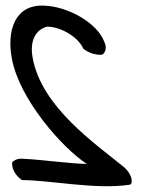

<svg xmlns="http://www.w3.org/2000/svg" viewBox="-20 -641 515 677"><path d="M439 10C320 29 156 -6 58 -6C39 -17 20 -44 23 -69C33 -79 47 -83 64 -81C129 -78 225 -64 286 -63C195 -123 47 -295 22 -434C3 -532 32 -627 137 -621C219 -618 323 -561 348 -493C358 -473 351 -454 340 -448C314 -446 289 -457 274 -469C255 -512 193 -547 146 -547C107 -537 84 -499 95 -438C126 -263 317 -134 418 -51C444 -28 451 3 439 10Z"/></svg>

Font: Snowfall
Style: RevObl
Weight: 400
Designer: Jasper
Foundry: Cannot Into Space Fonts
Version: Version 0.9